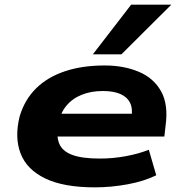

<svg xmlns="http://www.w3.org/2000/svg" viewBox="-20 -796 783 827"><path d="M389 11Q254 11 174.5 -27.5Q95 -66 68.5 -135.5Q42 -205 65 -296Q87 -368 136 -416Q185 -464 259.5 -489Q334 -514 431 -514Q513 -514 577.5 -487Q642 -460 674 -402.5Q706 -345 693 -253L688 -208H195L209 -306H571L546 -283Q553 -328 540 -353.5Q527 -379 497.5 -391.5Q468 -404 423 -404Q373 -404 332.5 -388Q292 -372 265.5 -340Q239 -308 230 -259L231 -262Q222 -212 234.5 -179Q247 -146 289.5 -129.5Q332 -113 410 -113Q467 -113 523 -123.5Q579 -134 621 -151L653 -41Q600 -15 529 -2Q458 11 389 11ZM380 -562 545 -776H718L503 -562Z"/></svg>

Font: Nunito Sans 7pt Expanded ExtraBold
Style: Italic
Weight: 800
Width: 7
Italic angle: -9°
Designer: Vernon Adams
Foundry: Vernon Adams
Version: Version 3.101;gftools[0.9.27]